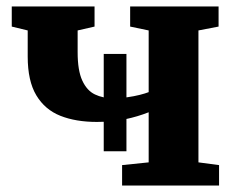

<svg xmlns="http://www.w3.org/2000/svg" viewBox="-20 -576 736 596"><path d="M359 0V-63.5L441.5 -72V-227.5Q407.5 -214 368.5 -205.8Q329.5 -197.5 280.5 -197.5Q215.5 -197.5 167.5 -216.5Q119.5 -235.5 92.8 -280Q66 -324.5 66 -400.5V-481.5L16.5 -493.5V-556H273.5V-493.5L221 -481.5V-414Q221 -357 235.5 -325.8Q250 -294.5 274.8 -282.8Q299.5 -271 331 -271Q353 -271 374.5 -274Q396 -277 413.8 -281.5Q431.5 -286 441.5 -290V-481.5L384 -493.5V-556H658.5V-493.5L596 -481.5V-72L660 -63.5V0ZM302 -106.5V-408.5H372.5V-106.5Z"/></svg>

Font: Merriweather ExtraBold
Style: Regular
Weight: 800
Version: Version 2.100